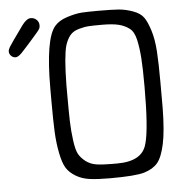

<svg xmlns="http://www.w3.org/2000/svg" viewBox="-83 -664 656 717"><g transform="rotate(-5 245.0 -305.5)"><path d="M-34.7 -497.1Q-34.7 -503.9 -28.3 -514.4Q-22 -524.9 25.4 -590.8Q42.5 -613.8 58.1 -613.8Q70.3 -613.8 79.3 -605.5Q88.4 -597.2 88.4 -584Q88.4 -581.1 87.9 -578.1Q87.4 -575.2 86.2 -572.5Q85 -569.8 82 -565.9Q79.1 -562 76.2 -558.6Q73.2 -555.2 67.1 -548.1Q61 -541 55.2 -534.4Q49.3 -527.8 39.3 -516.4Q29.3 -504.9 19 -494.1Q1 -473.1 -10.7 -473.1Q-20.5 -473.1 -27.6 -480.2Q-34.7 -487.3 -34.7 -497.1ZM-34.7 -497.1Q-34.7 -503.9 -28.3 -514.4Q-22 -524.9 25.4 -590.8Q42.5 -613.8 58.1 -613.8Q70.3 -613.8 79.3 -605.5Q88.4 -597.2 88.4 -584Q88.4 -581.1 87.9 -578.1Q87.4 -575.2 86.2 -572.5Q85 -569.8 82 -565.9Q79.1 -562 76.2 -558.6Q73.2 -555.2 67.1 -548.1Q61 -541 55.2 -534.4Q49.3 -527.8 39.3 -516.4Q29.3 -504.9 19 -494.1Q1 -473.1 -10.7 -473.1Q-20.5 -473.1 -27.6 -480.2Q-34.7 -487.3 -34.7 -497.1ZM107.9 -297.9V-345.2Q107.9 -532.2 147 -577.1Q163.1 -596.2 194.8 -606.2Q226.6 -616.2 249.3 -617.7Q272 -619.1 308.6 -619.1H313Q361.8 -619.1 387.7 -617.2Q413.6 -615.2 441.2 -605.2Q468.8 -595.2 480.7 -578.1Q492.7 -561 503.2 -527.6Q513.7 -494.1 516.6 -448.5Q519.5 -402.8 519.5 -333V-237.8Q518.6 -150.9 508.1 -102.1Q497.6 -53.2 480.2 -32.7Q462.9 -12.2 429.9 -2.2Q397 7.8 300.8 7.8Q254.9 7.8 225.3 3.9Q195.8 0 172.9 -13.9Q149.9 -27.8 138.4 -46.4Q127 -64.9 119.4 -103Q111.8 -141.1 109.9 -183.6Q107.9 -226.1 107.9 -297.9ZM168.9 -321.8Q168.9 -254.9 169.9 -218.5Q170.9 -182.1 175.8 -145.5Q180.7 -108.9 189.2 -93.5Q197.8 -78.1 214.8 -64.9Q231.9 -51.8 254.4 -48.3Q276.9 -44.9 311.5 -44.9H332.5Q426.8 -44.9 442.9 -107.9Q443.8 -109.9 443.8 -110.8Q459 -166 459 -320.8Q459 -390.6 456.3 -428.7Q453.6 -466.8 446.8 -497.8Q439.9 -528.8 423.3 -541.5Q406.7 -554.2 383.8 -560.1Q360.8 -565.9 320.8 -565.9Q286.6 -565.9 270.8 -564.9Q254.9 -564 233.4 -557.9Q211.9 -551.8 200.4 -537.8Q189 -523.9 181.6 -501Q170.4 -461.9 168.9 -355Z"/></g></svg>

Font: CMU Typewriter Text
Style: Light
Weight: 200
Version: Version 0.7.0